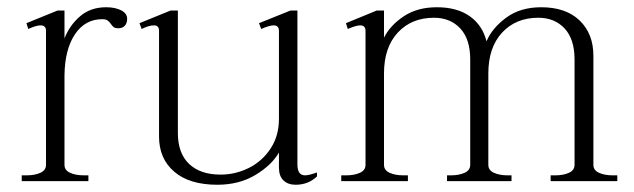

<svg xmlns="http://www.w3.org/2000/svg" viewBox="-20 -500 1751 530"><path d="M331 -448Q331 -436 324.5 -429Q318 -422 307 -422Q298 -422 294 -425Q290 -428 286 -434Q282 -440 277 -443.5Q272 -447 262 -447Q215 -447 187 -405.5Q159 -364 158 -292V-45Q158 -30 173.5 -23Q189 -16 211 -16H224V0H40V-16H54Q76 -16 91.5 -23Q107 -30 107 -45V-415Q107 -430 92 -430Q80 -430 58 -420L53 -436L139 -471H158V-394Q172 -430 201 -455Q230 -480 273 -480Q298 -480 314.5 -471.5Q331 -463 331 -448Z M855 -24V-13Q831 10 796 10Q775 10 762.5 -2Q750 -14 750 -37V-79Q730 -44 685 -17Q640 10 580 10Q503 10 461 -26Q419 -62 419 -123V-415Q419 -430 405 -430Q391 -430 371 -420L365 -436L451 -471H471V-133Q471 -77 502 -47.5Q533 -18 589 -18Q630 -18 667 -36.5Q704 -55 727 -90Q750 -125 750 -172V-415Q750 -430 735 -430Q724 -430 701 -420L695 -436L782 -471H801V-46Q801 -16 822 -16Q833 -16 855 -24Z M1684 -16V0H1500V-16H1513Q1535 -16 1550.5 -23Q1566 -30 1566 -45V-336Q1566 -392 1538.5 -421.5Q1511 -451 1466 -451Q1404 -451 1366 -410Q1328 -369 1328 -297V-45Q1328 -30 1343.5 -23Q1359 -16 1381 -16H1392V0H1214V-16H1225Q1247 -16 1262.5 -23Q1278 -30 1278 -45V-336Q1278 -392 1250.5 -421.5Q1223 -451 1178 -451Q1116 -451 1078 -410Q1040 -369 1040 -297V-45Q1040 -30 1055.5 -23Q1071 -16 1093 -16H1106V0H922V-16H936Q958 -16 973.5 -23Q989 -30 989 -45V-415Q989 -430 974 -430Q963 -430 940 -420L935 -436L1020 -471H1040V-396Q1057 -430 1094.5 -455Q1132 -480 1186 -480Q1242 -480 1277 -455Q1312 -430 1323 -386Q1338 -422 1377 -451Q1416 -480 1474 -480Q1542 -480 1580 -443.5Q1618 -407 1618 -346V-45Q1618 -30 1633.5 -23Q1649 -16 1671 -16Z"/></svg>

Font: Taviraj ExtraLight
Style: Regular
Weight: 275
Designer: Katatrad Team
Foundry: CadsonDemak
Version: Version 1.001